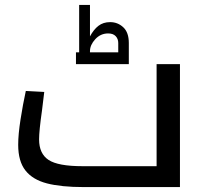

<svg xmlns="http://www.w3.org/2000/svg" viewBox="-20 -761 829 781"><path d="M54 0ZM712 -500V0H321Q229 0 171 -15Q113 -30 83.5 -67.5Q54 -105 54 -172Q54 -214 63.5 -275Q73 -336 85 -391L160 -387L151 -313Q139 -229 139 -194Q139 -136 177.5 -110.5Q216 -85 316 -85H617V-500ZM504 -586V-500H289V-548H302V-741H346V-613Q361 -641 380.5 -656Q400 -671 428 -671Q459 -671 481.5 -650Q504 -629 504 -586ZM346 -553V-548H461V-586Q461 -603 450.5 -614Q440 -625 420 -625Q389 -625 367.5 -601.5Q346 -578 346 -553Z"/></svg>

Font: sheba-seeBold
Style: Regular
Weight: 600
Designer: Mohamed Galeb, the designers
Foundry: Kief Type Foundry
Version: Version 2.010; ttfautohint (v1.5.33-1714) -l 8 -r 50 -G 200 